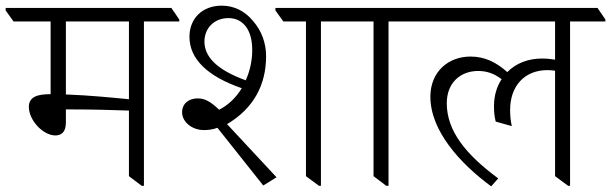

<svg xmlns="http://www.w3.org/2000/svg" viewBox="-49 -651 2161 679"><path d="M147 -172C170 -172 184 -186 184 -218V-264C192 -264 202 -264 209 -264C272 -264 356 -262 407 -260V-28L452 6H460V-575H585V-582L557 -623H-29V-614L-1 -575H130V-318C86 -318 53 -310 53 -273C53 -226 103 -172 147 -172ZM184 -317V-575H407V-300C357 -305 267 -314 184 -317Z M882 5 929 -24 754 -212C847 -267 892 -350 892 -452C892 -498 877 -542 844 -579C817 -611 780 -631 735 -631C667 -631 621 -586 621 -521C621 -442 685 -381 806 -339C786 -306 758 -279 726 -263C695 -292 676 -303 650 -303C619 -303 595 -285 595 -254C595 -219 631 -191 672 -191C689 -191 703 -193 720 -199ZM1079 6H1086V-575H1211V-582L1183 -623H925V-614L953 -575H1033V-28ZM674 -504C674 -551 708 -587 759 -587C808 -587 843 -549 843 -474C843 -437 835 -400 820 -367C718 -404 674 -450 674 -504Z M1317 6H1325V-575H1449V-582L1422 -623H1145V-615L1173 -575H1272V-28Z M1688 8 1713 -20C1598 -105 1531 -188 1531 -286C1531 -357 1578 -400 1642 -400C1673 -400 1698 -391 1725 -371C1708 -345 1698 -313 1698 -276C1698 -256 1699 -242 1704 -221L1761 -205C1757 -222 1755 -241 1755 -262C1755 -346 1805 -403 1887 -403C1897 -403 1906 -402 1914 -401V-28L1960 6H1967V-575H2092V-582L2064 -623H1384V-614L1412 -575H1914V-440C1901 -442 1885 -444 1867 -444C1819 -444 1775 -427 1745 -396C1706 -431 1665 -451 1615 -451C1536 -451 1473 -397 1473 -309C1473 -188 1579 -72 1688 8Z"/></svg>

Font: Noto Serif Devanagari Light
Style: Regular
Weight: 300
Designer: Universal Thirst, Indian Type Foundry and the Monotype Design Team
Foundry: Monotype Imaging Inc.
Version: Version 2.004